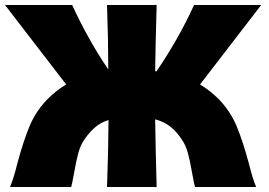

<svg xmlns="http://www.w3.org/2000/svg" viewBox="-20 -746 1075 766"><path d="M778 -409Q820 -384 856 -347Q901 -299 925 -240.5Q949 -182 972 -97Q988 -32 1002 0H758Q755 -9 746 -58Q738 -105 729.5 -136Q721 -167 705 -190Q683 -223 658 -242Q633 -261 599 -270Q601 -135 605 0H407Q412 -134 413 -267Q383 -258 360.5 -239Q338 -220 317 -190Q301 -167 292.5 -136Q284 -105 276 -58Q267 -9 264 0H20Q34 -32 50 -97Q73 -182 97 -240.5Q121 -299 166 -347Q202 -384 244 -409L0 -726H268Q295 -666 333 -597.5Q371 -529 412 -469Q412 -583 407 -726H605Q601 -594 599 -462Q603 -462 604 -461Q646 -522 686 -592.5Q726 -663 754 -726H1022Z"/></svg>

Font: Mantou Sans
Style: Regular
Weight: 400
Designer: Mant0u / artakana
Foundry: Mant0u / artakana
Version: Version 1.001;October 22, 2023;FontCreator 14.0.0.2901 64-bi